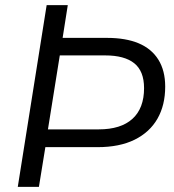

<svg xmlns="http://www.w3.org/2000/svg" viewBox="-20 -725 674 745"><path d="M49 0 161 -705H243L223 -578H395Q468 -578 518 -557Q568 -536 594.5 -493.5Q621 -451 621 -389Q621 -317 591 -264.5Q561 -212 502.5 -183Q444 -154 358 -154H156L131 0ZM166 -223H363Q449 -223 494 -264Q539 -305 539 -383Q539 -449 501 -479.5Q463 -510 388 -510H212Z"/></svg>

Font: Nunito Sans 12pt
Style: Italic
Weight: 400
Italic angle: -9°
Designer: Vernon Adams
Foundry: Vernon Adams
Version: Version 3.101;gftools[0.9.27]